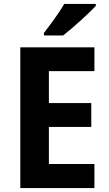

<svg xmlns="http://www.w3.org/2000/svg" viewBox="-20 -1005 554 974"><path d="M466 -975V-985H306C280 -940 236 -881 203 -838V-825H300C349 -863 432 -938 466 -975ZM459 -51V-173H228V-361H443V-482H228V-644H459V-765H83V-51Z"/></svg>

Font: Noto Sans Tamil UI SemiCondensed
Style: Bold
Weight: 700
Width: 4
Designer: Jelle Bosma - Monotype Design Team
Foundry: Monotype Imaging Inc.
Version: Version 2.004